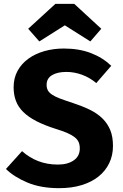

<svg xmlns="http://www.w3.org/2000/svg" viewBox="-20 -964 640 1001"><path d="M569 -203Q569 -154 549.5 -113.5Q530 -73 494 -44Q458 -15 406 1Q354 17 288 17Q193 17 123.5 -12Q54 -41 11 -83L95 -176Q133 -142 179.5 -124Q226 -106 282 -106Q333 -106 364.5 -128Q396 -150 396 -190Q396 -209 390 -223Q384 -237 369.5 -248.5Q355 -260 331 -270.5Q307 -281 271 -292Q211 -311 169.5 -332.5Q128 -354 101.5 -380Q75 -406 63 -438Q51 -470 51 -509Q51 -557 71.5 -594.5Q92 -632 128 -658Q164 -684 211.5 -697.5Q259 -711 313 -711Q392 -711 453.5 -687.5Q515 -664 560 -621L482 -531Q447 -560 407 -574.5Q367 -589 326 -589Q279 -589 251 -572Q223 -555 223 -522Q223 -505 229.5 -493Q236 -481 251.5 -470.5Q267 -460 293.5 -450Q320 -440 360 -427Q409 -411 448 -392Q487 -373 514 -346.5Q541 -320 555 -285.5Q569 -251 569 -203ZM185 -748 127 -814 269 -944H367L508 -814L451 -748L318 -832Z"/></svg>

Font: Qzxlaeiskcpccdgjqmyffctclhy
Style: Regular
Weight: 700
Monospace: yes
Designer: Carrois Corporate & Edenspiekermann
Foundry: Carrois Corporate GbR & Edenspiekermann AG
Version: Version 2.001